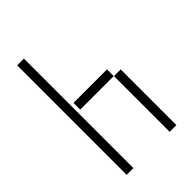

<svg xmlns="http://www.w3.org/2000/svg" viewBox="-210 -784 868 868"><g transform="rotate(-45 224.0 -350.0)"><path d="M70 0H113V-700H70ZM130 -357H344V-400H130ZM345 0H388V-356H345Z"/></g></svg>

Font: Anthony
Style: Regular
Weight: 400
Designer: Sun Young Oh
Foundry: Velvetyne Type Foundry
Version: Version 1.000;hotconv 1.0.109;makeotfexe 2.5.65596